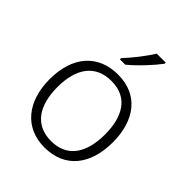

<svg xmlns="http://www.w3.org/2000/svg" viewBox="-216 -889 1022 1022"><g transform="rotate(45 295.0 -378.0)"><path d="M432 -758V-766H364C338 -722 284 -654 247 -615V-606H287C337 -646 402 -717 432 -758ZM533 -267C533 -432 450 -542 298 -542C148 -542 57 -439 57 -267C57 -99 147 10 294 10C449 10 533 -100 533 -267ZM116 -267C116 -408 177 -493 297 -493C422 -493 474 -399 474 -267C474 -131 419 -39 295 -39C173 -39 116 -130 116 -267Z"/></g></svg>

Font: Noto Sans Sinhala UI Light
Style: Regular
Weight: 300
Designer: Jelle Bosma - Monotype Design Team
Foundry: Monotype Imaging Inc.
Version: Version 2.006